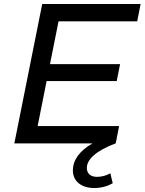

<svg xmlns="http://www.w3.org/2000/svg" viewBox="-20 -720 726 964"><path d="M669 -613 686 -700H192L52 0H444C379 38 346 83 346 136C346 192 391 224 453 224C489 224 520 215 546 200L534 150C515 161 491 168 467 168C436 168 416 152 416 123C416 79 465 36 560 0H561L578 -87H169L214 -313H566L583 -398H231L274 -613Z"/></svg>

Font: AWKNG-Font Medium
Style: Italic
Weight: 500
Italic angle: -11.3°
Designer: Awakening Church
Foundry: Awakening Church
Version: Version 1.700;PS 001.700;hotconv 1.0.88;makeotf.lib2.5.64775